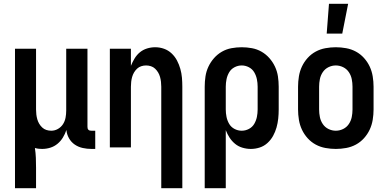

<svg xmlns="http://www.w3.org/2000/svg" viewBox="-20 -777 2040 1012"><path d="M59 215V-520H170V-200Q170 -187 171.5 -174Q173 -161 176.5 -148.5Q180 -136 186.5 -125Q193 -114 202.5 -105Q212 -96 224.5 -92Q237 -88 250 -88Q269 -88 285.5 -97.5Q302 -107 312 -122.5Q322 -138 325.5 -156.5Q329 -175 329 -194V-520H441V-109Q441 -104 442 -100Q443 -96 446 -93Q449 -90 453 -89Q457 -88 462 -88H482V8H462Q439 8 416 3Q393 -2 374 -15Q355 -28 343.5 -48.5Q332 -69 330 -92Q323 -71 311.5 -52Q300 -33 283 -19Q266 -5 245 1.5Q224 8 202 8Q193 8 183.5 7Q174 6 164 3Q168 29 169 55Q170 81 170 107V215Z M830 215V-320Q830 -333 828.5 -346Q827 -359 823.5 -371.5Q820 -384 813.5 -395Q807 -406 797.5 -415Q788 -424 775.5 -428Q763 -432 750 -432Q737 -432 724.5 -428Q712 -424 702.5 -415Q693 -406 686.5 -395Q680 -384 676.5 -371.5Q673 -359 671.5 -346Q670 -333 670 -320V0H559V-520H670V-430Q678 -450 689.5 -469Q701 -488 717.5 -501.5Q734 -515 755 -521.5Q776 -528 798 -528Q822 -528 844.5 -520Q867 -512 884.5 -495.5Q902 -479 913 -458Q924 -437 930.5 -414Q937 -391 939 -367.5Q941 -344 941 -320V215Z M1059 215V-320Q1059 -347 1063 -374Q1067 -401 1078.5 -425.5Q1090 -450 1108 -470.5Q1126 -491 1149.5 -504.5Q1173 -518 1200 -523Q1227 -528 1254 -528Q1281 -528 1308 -523Q1335 -518 1358.5 -504.5Q1382 -491 1400 -470.5Q1418 -450 1429.5 -425.5Q1441 -401 1445 -374Q1449 -347 1449 -320V-200Q1449 -176 1446.5 -152Q1444 -128 1437.5 -105Q1431 -82 1419.5 -61Q1408 -40 1390 -23.5Q1372 -7 1349 0.5Q1326 8 1302 8Q1280 8 1258 1.5Q1236 -5 1219 -19Q1202 -33 1190 -51.5Q1178 -70 1170 -91V215ZM1254 -88Q1274 -88 1292 -97.5Q1310 -107 1320 -124Q1330 -141 1334 -160.5Q1338 -180 1338 -200V-320Q1338 -340 1334 -359.5Q1330 -379 1320 -396Q1310 -413 1292 -422.5Q1274 -432 1254 -432Q1234 -432 1216 -422.5Q1198 -413 1188 -396Q1178 -379 1174 -359.5Q1170 -340 1170 -320V-200Q1170 -180 1174 -160.5Q1178 -141 1188 -124Q1198 -107 1216 -97.5Q1234 -88 1254 -88Z M1750 8Q1723 8 1695.5 3Q1668 -2 1644 -15Q1620 -28 1601.5 -48.5Q1583 -69 1571.5 -93.5Q1560 -118 1555.5 -145.5Q1551 -173 1551 -200V-320Q1551 -347 1555.5 -374.5Q1560 -402 1571.5 -426.5Q1583 -451 1601.5 -471.5Q1620 -492 1644 -505Q1668 -518 1695.5 -523Q1723 -528 1750 -528Q1777 -528 1804.5 -523Q1832 -518 1856 -505Q1880 -492 1898.5 -471.5Q1917 -451 1928.5 -426.5Q1940 -402 1944.5 -374.5Q1949 -347 1949 -320V-200Q1949 -173 1944.5 -145.5Q1940 -118 1928.5 -93.5Q1917 -69 1898.5 -48.5Q1880 -28 1856 -15Q1832 -2 1804.5 3Q1777 8 1750 8ZM1750 -88Q1770 -88 1788.5 -97Q1807 -106 1818.5 -123Q1830 -140 1834 -160Q1838 -180 1838 -200V-320Q1838 -340 1834 -360Q1830 -380 1818.5 -397Q1807 -414 1788.5 -423Q1770 -432 1750 -432Q1730 -432 1711.5 -423Q1693 -414 1681.5 -397Q1670 -380 1666 -360Q1662 -340 1662 -320V-200Q1662 -180 1666 -160Q1670 -140 1681.5 -123Q1693 -106 1711.5 -97Q1730 -88 1750 -88ZM1702 -600 1714 -757H1815L1784 -600Z"/></svg>

Font: Iosevka Fixed
Style: Bold
Weight: 700
Monospace: yes
Designer: Belleve Invis
Foundry: Belleve Invis
Version: Version 32.3.0